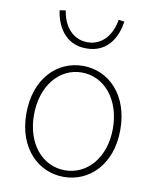

<svg xmlns="http://www.w3.org/2000/svg" viewBox="-89 -861 763 942"><g transform="rotate(10 293.0 -390.0)"><path d="M293 13C419 13 527 -88 527 -262C527 -439 419 -540 293 -540C167 -540 59 -439 59 -262C59 -88 167 13 293 13ZM293 -20C181 -20 97 -118 97 -262C97 -407 181 -507 293 -507C405 -507 490 -407 490 -262C490 -118 405 -20 293 -20ZM293 -627C405 -627 445 -719 454 -789L425 -793C416 -729 375 -658 293 -658C211 -658 170 -729 162 -793L132 -789C141 -719 182 -627 293 -627Z"/></g></svg>

Font: Noto Sans Japanese Thin
Style: Regular
Weight: 100
Designer: Ryoko NISHIZUKA (kana & ideographs); Paul D. Hunt (Latin, Greek & Cyrillic); Wenlong ZHANG (bopomofo); Sandoll Communica
Foundry: Adobe Systems Incorporated
Version: Version 1.000;PS 1;hotconv 1.0.78;makeotf.lib2.5.61930